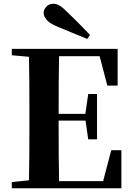

<svg xmlns="http://www.w3.org/2000/svg" viewBox="-20 -1005 710 1025"><path d="M460 -819 446 -797Q404 -814 362 -831.5Q320 -849 279 -866Q241 -883 227 -901.5Q213 -920 213 -935Q213 -954 227.5 -969.5Q242 -985 265 -985Q282 -985 298.5 -975Q315 -965 340 -940Q369 -912 399.5 -881.5Q430 -851 460 -819ZM43 0V-33L200 -49H215V0ZM134 0Q136 -86 136.5 -173Q137 -260 137 -349V-394Q137 -483 136.5 -570Q136 -657 134 -744H296Q294 -658 293.5 -569.5Q293 -481 293 -389V-360Q293 -265 293.5 -176Q294 -87 296 0ZM215 0V-38H600L521 -2L574 -203H628V0ZM215 -361V-397H463V-361ZM451 -261 435 -372V-393L451 -503H498V-261ZM43 -710V-744H215V-696H200ZM553 -548 502 -743 579 -705H215V-744H608V-548Z"/></svg>

Font: Noto Serif JP ExtraBold
Style: Regular
Weight: 800
Designer: Ryoko NISHIZUKA 西塚涼子 (kana & ideographs); Frank Grießhammer (Latin, Greek & Cyrillic); Wenlong ZHANG 张文龙 (bopomofo); San
Foundry: Adobe
Version: Version 2.003-H1;hotconv 1.1.1;makeotfexe 2.6.0